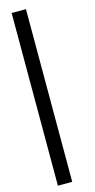

<svg xmlns="http://www.w3.org/2000/svg" viewBox="-150 -829 529 1074"><g transform="rotate(-15 114.5 -292.0)"><path d="M125 -792V208H42V-792Z"/></g></svg>

Font: wanta
Style: Medium
Weight: 500
Version: Version 0.91